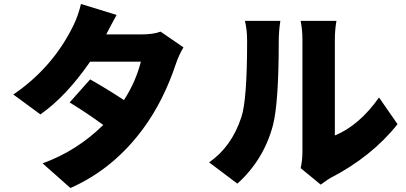

<svg xmlns="http://www.w3.org/2000/svg" viewBox="-20 -868 2040 965"><path d="M902 -630Q878 -589 864 -547Q802 -361 700 -222Q551 -19 334 77L194 -47Q366 -109 499 -240Q411 -304 330 -353L433 -469Q518 -421 603 -365Q663 -458 688 -558H433Q312 -383 183 -293L47 -393Q244 -527 348 -738Q373 -789 387 -848L566 -793Q531 -729 514 -695H688Q751 -695 787 -709Z M1031 -52Q1144 -130 1193 -279Q1222 -364 1222 -660Q1222 -721 1211 -763H1389Q1381 -710 1381 -662Q1381 -352 1352 -239Q1306 -65 1173 55ZM1491 -23Q1500 -61 1500 -106V-670Q1500 -719 1491 -763H1671Q1663 -718 1663 -669V-187Q1786 -238 1885 -378L1978 -244Q1849 -81 1640 27Q1633 30 1592 60Z"/></svg>

Font: Source Han Sans CN Heavy
Style: Bold
Weight: 900
Designer: Ryoko NISHIZUKA (kana & ideographs); Paul D. Hunt (Latin, Greek & Cyrillic); Wenlong ZHANG (bopomofo); Sandoll Communica
Foundry: Adobe Systems Incorporated
Version: Version 1.000;PS 1;hotconv 1.0.78;makeotf.lib2.5.61930